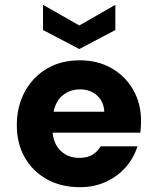

<svg xmlns="http://www.w3.org/2000/svg" viewBox="-20 -767 652 799"><path d="M313 12Q235 12 176 -20.5Q117 -53 83.5 -111Q50 -169 50 -246Q50 -324 83 -385Q116 -446 174.5 -481Q233 -516 312 -516Q387 -516 444.5 -483Q502 -450 534.5 -393Q567 -336 567 -263Q567 -239 564 -215H199Q203 -168 233 -139Q263 -110 311 -110Q344 -110 365.5 -123.5Q387 -137 399 -158H552Q537 -110 503.5 -71.5Q470 -33 421 -10.5Q372 12 313 12ZM313 -395Q273 -395 243 -372Q213 -349 203 -302H414Q412 -344 384 -369.5Q356 -395 313 -395ZM310 -563 159 -642V-747L310 -661L460 -747V-642Z"/></svg>

Font: DM Sans Black
Style: Regular
Weight: 900
Designer: Colophon Foundry, Jonny Pinhorn
Foundry: Colophon Foundry
Version: Version 4.004; ttfautohint (v1.8.4.7-5d5b)